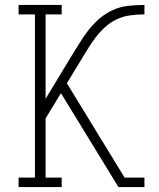

<svg xmlns="http://www.w3.org/2000/svg" viewBox="-20 -755 640 775"><path d="M458 0 226 -379 164 -277V-38H229V0H55V-38H121V-697H55V-735H229V-697H164V-356L265 -523Q282 -550 299 -578Q316 -606 336 -632Q356 -658 381 -679.5Q406 -701 435.5 -714.5Q465 -728 498 -731.5Q531 -735 563 -735V-697Q534 -697 505 -693Q476 -689 450 -676.5Q424 -664 402.5 -644Q381 -624 363.5 -600.5Q346 -577 331 -552Q316 -527 301 -503L250 -419L483 -38H563V0Z"/></svg>

Font: Iosevka Etoile Extralight
Style: Regular
Weight: 200
Designer: Belleve Invis
Foundry: Belleve Invis
Version: Version 22.1.2; ttfautohint (v1.8.4)